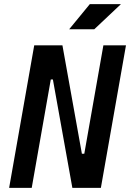

<svg xmlns="http://www.w3.org/2000/svg" viewBox="-20 -914 633 934"><path d="M332 0 237.3 -527.3H189.5L219.7 -693.4H283.7L378.4 -166H405.8L375.5 0ZM24.4 0 146.5 -693.4H256.3L134.3 0ZM360.8 0 482.9 -693.4H592.8L470.7 0ZM316.4 -771.5 417 -894H568.4L438.5 -771.5Z"/></svg>

Font: Cascadia Mono Medium
Style: Italic
Weight: 500
Italic angle: -10°
Monospace: yes
Designer: Aaron Bell
Foundry: Saja Typeworks
Version: Version 2407.024